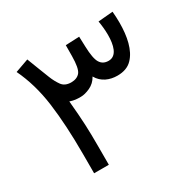

<svg xmlns="http://www.w3.org/2000/svg" viewBox="-146 -800 951 949"><g transform="rotate(-30 329.5 -326.0)"><path d="M471.2 -359.9C506.8 -359.9 535.2 -370.1 555.2 -391.1C595.7 -432.1 610.4 -503.9 610.4 -582C610.4 -603 609.4 -624.5 607.4 -646L523.4 -638.7C527.3 -616.7 530.8 -586.9 530.8 -558.1C530.8 -501.5 517.6 -445.3 470.2 -445.3C448.2 -445.3 432.6 -453.6 422.4 -470.2C412.1 -486.3 406.2 -518.1 404.8 -564.5L402.8 -621.6L324.7 -618.2L324.2 -555.7C323.7 -510.7 318.4 -481 307.6 -466.8C296.4 -452.6 279.3 -445.3 255.9 -445.3C231.9 -445.8 214.8 -453.6 203.6 -469.2C192.4 -484.9 182.6 -502.9 174.3 -523.9C165 -546.9 156.7 -567.9 149.9 -586.4C143.1 -604.5 134.8 -626.5 124.5 -652.3L47.9 -625C79.6 -559.1 101.6 -484.4 112.8 -400.4C124 -316.4 129.4 -219.7 129.4 -110.8V0H213.4V-109.4C213.4 -197.8 211.4 -254.9 200.7 -368.7C225.6 -360.4 239.7 -359.9 261.7 -359.9C276.9 -359.9 294.9 -364.3 314.9 -373.5C335 -382.8 350.6 -397.5 361.8 -418C384.8 -376.5 427.7 -359.9 471.2 -359.9Z"/></g></svg>

Font: Vazirmatn
Style: Regular
Weight: 400
Designer: Saber Rastikerdar
Foundry: Saber Rastikerdar
Version: Version 33.003